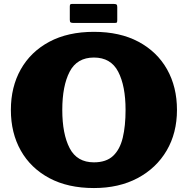

<svg xmlns="http://www.w3.org/2000/svg" viewBox="-20 -931 950 971"><path d="M35 -375Q35 -491.5 85.2 -580.5Q135.5 -669.5 229.5 -719.8Q323.5 -770 455 -770Q586.5 -770 680.5 -719.8Q774.5 -669.5 824.8 -580.5Q875 -491.5 875 -375Q875 -258.5 822.8 -169.5Q770.5 -80.5 676 -30.2Q581.5 20 455 20Q323.5 20 229.5 -30.2Q135.5 -80.5 85.2 -169.5Q35 -258.5 35 -375ZM295 -375Q295 -253.5 332.2 -181.8Q369.5 -110 455 -110Q517 -110 551.8 -142.5Q586.5 -175 600.8 -234.5Q615 -294 615 -375Q615 -496.5 577.8 -568.2Q540.5 -640 455 -640Q369.5 -640 332.2 -568.2Q295 -496.5 295 -375ZM333 -831V-897.5Q333 -904.5 334.8 -907.8Q336.5 -911 343 -911H556Q565.5 -911 569.2 -908.2Q573 -905.5 573 -895.5V-830Q573 -822 571.5 -818.5Q570 -815 562 -815H350.5Q341 -815 337 -817.8Q333 -820.5 333 -831Z"/></svg>

Font: Besley* Fatface
Style: Regular
Weight: 900
Designer: Owen Earl
Foundry: indestructible type*
Version: Version 3.000; ttfautohint (v1.8.3)